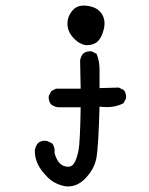

<svg xmlns="http://www.w3.org/2000/svg" viewBox="-20 -546 540 695"><path d="M225.6 128.9Q261.2 128.9 289.1 99.6Q321.3 66.4 328.9 26.1Q336.4 -14.2 340.3 -160.2Q356.4 -158.2 366.7 -158.2Q400.4 -158.2 427.2 -172.4L436 -189.5Q436.5 -191.9 436.5 -194.3Q436.5 -210 427.7 -220.2L410.2 -229L340.3 -227.1V-294.9Q340.3 -325.2 329.6 -351.1L312.5 -359.9Q309.6 -360.4 307.1 -360.4Q291 -360.4 280.3 -351.6Q272 -340.8 270 -327.1L272 -225.1H182.6L165.5 -216.3L156.7 -199.2Q156.2 -196.8 156.2 -194.3Q156.2 -178.7 165 -168Q175.8 -159.7 189.9 -157.7H272Q270 -31.7 264.2 -1.5Q258.3 28.8 248 45.4Q240.2 57.6 226.1 57.6Q219.2 57.6 211.4 54.7Q187.5 46.4 177.2 6.3Q177.7 2.4 177.7 0Q177.7 -15.6 168.9 -26.9L150.9 -35.6Q146.5 -36.6 141.6 -36.6Q127.4 -36.6 116.7 -27.3Q107.9 -15.6 106 -1.5Q106 26.4 117.2 49.1Q128.4 71.8 153.1 96.4Q177.7 121.1 217.3 128.4Q221.7 128.9 225.6 128.9ZM358.4 -460.9Q358.4 -479.5 349.1 -494.6Q335 -518.6 299.3 -524.4Q291 -525.9 283.7 -525.9Q258.8 -525.9 244.6 -510.3Q224.1 -488.3 224.1 -459.5Q224.1 -430.2 249.5 -404.8Q268.6 -385.7 291.5 -382.3Q320.3 -382.3 335 -397.5Q348.1 -410.6 355.5 -439.5Q358.4 -450.7 358.4 -460.9Z"/></svg>

Font: Bakudai
Style: Light
Weight: 300
Version: Version 1.48